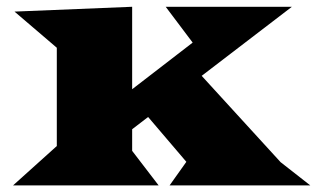

<svg xmlns="http://www.w3.org/2000/svg" viewBox="-20 -561 959 581"><path d="M151.9 -119.1V-416.5L23.9 -525.9L379.9 -540.5V-291L563 -432.1L481.4 -540.5H863.3L590.3 -331.5L829.1 -70.3L918.9 0H493.2L543.9 -71.3L428.2 -207L379.9 -169.9V-104.5L460 0H19.5Z"/></svg>

Font: Goblin One
Style: Regular
Weight: 400
Designer: Riccardo De Franceschi
Foundry: Sorkin Type Co.
Version: Version 1.001